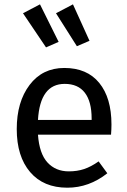

<svg xmlns="http://www.w3.org/2000/svg" viewBox="-20 -852 584 884"><path d="M250 -659.2 191.9 -633.8 85.9 -791 164.1 -832ZM392.1 -664.1 334 -639.2 237.8 -791 315.9 -832ZM493.2 -278.8Q493.2 -256.3 491.2 -231.9H154.8Q161.1 -144.5 198.7 -103.8Q236.3 -63 296.9 -63Q335.4 -63 367.4 -73.7Q399.4 -84.5 434.1 -108.9L474.1 -54.2Q390.1 12.2 290 12.2Q180.2 12.2 118.7 -59.8Q57.1 -131.8 57.1 -257.8Q57.1 -382.8 116.2 -460.9Q175.3 -539.1 275.9 -539.1Q380.9 -539.1 437 -470.2Q493.2 -401.4 493.2 -278.8ZM401.9 -299.8V-306.2Q401.9 -384.3 370.6 -425Q339.4 -465.8 277.8 -465.8Q164.6 -465.8 154.8 -299.8Z"/></svg>

Font: FiraGO
Style: Regular
Weight: 400
Designer: bBox Type
Foundry: bBox Type GmbH
Version: Version 1.001;PS 001.001;hotconv 1.0.88;makeotf.lib2.5.64775